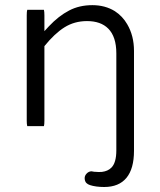

<svg xmlns="http://www.w3.org/2000/svg" viewBox="-20 -519 635 764"><path d="M385.7 165Q380.4 165.5 372.6 165.5Q364.7 165.5 358.4 164.6H355.5L343.8 162.6Q333 163.1 325 171.4Q316.9 179.7 316.9 189.7Q316.9 199.7 321.8 207L324.7 210Q333 218.8 363.3 223.1Q377.9 225.1 394.5 225.1Q453.1 225.1 483.2 188.7Q513.2 152.3 513.2 81.1V-316.4Q513.2 -376.5 486.3 -422.4Q467.8 -454.6 437 -474.6Q398.4 -498.5 347.7 -498.5Q295.4 -498.5 254.9 -477.1Q213.4 -455.6 174.3 -414.1L156.7 -395V-458Q156.7 -472.2 154.8 -480H88.4Q86.4 -473.6 86.4 -458V-39.1Q86.4 -24.9 88.4 -17.1H154.8Q156.7 -23.4 156.7 -39.1V-335.4Q197.3 -385.7 236.8 -410.4Q276.4 -435.1 326.2 -435.1Q380.9 -435.1 410.6 -405.3Q442.9 -373 442.9 -306.6V79.1Q442.9 128.9 422.9 148.4Q409.2 162.1 385.7 165Z"/></svg>

Font: YuPearl-ExtraLight
Style: ExtraLight
Weight: 200
Designer: Max Yao
Foundry: Max-Everyday
Version: Version 1.011; ttfautohint (v1.8.3)